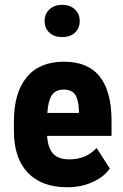

<svg xmlns="http://www.w3.org/2000/svg" viewBox="-20 -767 509 796"><path d="M176.3 -298.8H307.1V-307.6Q306.2 -351.6 292 -374Q278.3 -395.5 244.4 -395.5Q210.4 -395.5 195.1 -372.6Q179.7 -349.6 176.3 -298.8ZM362.8 -11.7Q316.4 9.3 259.3 9.3Q152.3 9.3 95 -51.3Q37.6 -111.8 37.6 -224.1V-263.2Q37.6 -381.8 90.3 -446.3Q143.1 -511.2 245.1 -511.2Q344.2 -511.2 393.1 -450.2Q441.4 -389.6 442.4 -270.5V-207V-203.6H439.5H175.3Q178.7 -153.3 200.2 -129.9Q222.2 -106 268.1 -106.4Q334.5 -106.4 377.4 -150.4L380.4 -153.3L382.8 -149.9L434.1 -70.3L435.5 -68.4L434.1 -66.9Q421.9 -49.8 404.1 -35.9Q386.2 -22 362.8 -11.7ZM165 -679.7Q165 -710 185.5 -728.5Q206.1 -747.1 237.8 -747.1Q269.5 -747.1 290 -728.5Q310.5 -710 310.5 -679.7Q310.5 -650.4 291 -631.8Q271.5 -613.3 237.8 -613.3Q204.1 -613.3 184.6 -631.8Q165 -650.4 165 -679.7Z"/></svg>

Font: MAUL Condensed Bold
Style: Condensed Bold
Weight: 700
Designer: MAUL
Version: Version 1.0; 2020; ttfautohint (v1.8.3)